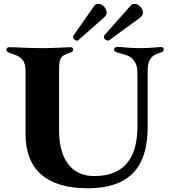

<svg xmlns="http://www.w3.org/2000/svg" viewBox="-20 -982 915 1016"><path d="M443.9 14.2C691.8 14.2 761.4 -127.1 761.4 -310.4V-608C761.7 -687.5 801.8 -693.9 831 -704.5C839.1 -707.4 846.6 -710.9 846.6 -720.2C846.6 -730.1 839.1 -733 830.3 -733C811.8 -733 777.7 -727.3 727.3 -727.3C649.9 -727.3 634.2 -733.7 603.7 -733.7C592.3 -733.7 583.8 -730.1 583.8 -719.5C583.8 -710.6 590.9 -707 602.3 -703.8C636.4 -693.9 663.7 -690 683.9 -667.6C697.8 -652.3 706.3 -631.4 706.7 -602.3L707.4 -554.3V-314.6C707.4 -179 662.6 -50.4 478.7 -50.4C348.7 -50.4 292.6 -152.7 292.6 -291.2V-605.1C292.6 -672.6 297.6 -686.4 350.1 -703.1C361.5 -706.7 367.2 -712.4 367.2 -720.2C367.2 -727.3 362.2 -732.2 352.3 -732.2C327.4 -732.2 269.2 -727.3 207.4 -727.3C112.9 -727.3 75.3 -732.2 29.8 -732.2C18.5 -732.2 13.5 -726.6 13.5 -718.8C13.5 -710.2 20.2 -705.3 40.5 -698.9C101.6 -679.3 115.1 -657.3 115.1 -603V-273.4C115.1 -81 230.8 14.2 443.9 14.2ZM366.5 -786.2C366.5 -776.3 377.8 -767 387.8 -767C389.9 -767 392.4 -767.4 394.2 -769.2L527.7 -887.1C538 -896 544.4 -903.8 544.7 -914.1C544.7 -936.8 522.7 -961.6 500.7 -961.6C493.6 -961.6 485.4 -960.6 480.8 -953.8L372.2 -799C369 -794.4 366.1 -790.8 366.5 -786.2ZM529.8 -786.2C529.8 -776.3 541.2 -767 551.1 -767C553.3 -767 555.4 -767.8 557.5 -769.2L719.5 -887.1C730.5 -895.2 736.2 -903.8 736.5 -914.1C736.5 -936.8 714.5 -961.6 692.5 -961.6C685.4 -961.6 677.9 -959.9 672.6 -953.8L535.5 -799C532 -794.7 529.5 -790.8 529.8 -786.2Z"/></svg>

Font: Margiela Serif
Style: Bold
Weight: 700
Designer: Andreas Faust, Stefan Endress
Version: Version 1.002;FEAKit 1.0